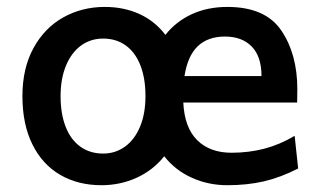

<svg xmlns="http://www.w3.org/2000/svg" viewBox="-20 -528 937 560"><path d="M643.1 12.2Q587.9 12.2 539.6 -9.5Q491.2 -31.2 459 -72.3Q426.3 -31.2 378.4 -9.5Q330.6 12.2 275.9 12.2Q207.5 12.2 155.5 -18.1Q103.5 -48.3 74.5 -106.9Q45.4 -165.5 45.4 -247.6Q45.4 -328.6 77.6 -387.7Q109.9 -446.8 164.6 -477.3Q219.2 -507.8 285.6 -507.8Q341.3 -507.8 386.7 -487.1Q432.1 -466.3 462.4 -426.3Q493.2 -465.3 539.3 -486.6Q585.4 -507.8 643.1 -507.8Q753.9 -507.8 800.5 -439Q847.2 -370.1 847.2 -268.1Q847.2 -238.3 846.7 -229H514.6Q518.1 -155.8 555.2 -119.1Q592.3 -82.5 655.3 -82.5Q705.1 -82.5 750.5 -94.2Q795.9 -106 839.4 -131.8L849.6 -36.6Q798.3 -10.3 749.5 1Q700.7 12.2 643.1 12.2ZM280.8 -80.1Q316.4 -80.1 344.5 -100.3Q372.6 -120.6 388.4 -158.4Q404.3 -196.3 404.3 -247.6Q404.3 -299.8 389.4 -337.6Q374.5 -375.5 346.7 -395.5Q318.8 -415.5 280.8 -415.5Q244.6 -415.5 216.6 -395.3Q188.5 -375 172.6 -336.9Q156.7 -298.8 156.7 -247.6Q156.7 -195.8 171.6 -158Q186.5 -120.1 214.6 -100.1Q242.7 -80.1 280.8 -80.1ZM636.2 -421.4Q586.4 -421.4 556.9 -393.3Q527.3 -365.2 518.1 -306.2H742.7Q742.7 -362.8 714.4 -392.1Q686 -421.4 636.2 -421.4Z"/></svg>

Font: Lesson One Medium
Style: Regular
Weight: 500
Designer: But Ko, Victor Gaultney, Annie Olsen, Julie Remington, Don Collingsworth, Eric Hays, Becca Hirsbrunner
Version: Version 1.100